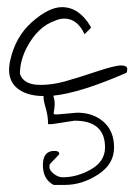

<svg xmlns="http://www.w3.org/2000/svg" viewBox="-20 -273 378 540"><path d="M141.6 48.8 197.3 43.9Q242.2 43.9 271.5 69.8Q300.8 95.7 300.8 142.1Q300.8 188.5 255.9 217.8Q210.9 247.1 162.1 247.1H130.9Q100.6 231.4 100.6 191.4Q100.6 151.4 132.8 151.4Q146.5 151.4 146.5 159.2V160.2Q146.5 161.1 145.5 162.1L120.1 188.5Q119.1 189.5 119.1 197.8Q119.1 206.1 131.3 215.8Q143.6 225.6 156.2 225.6Q197.3 225.6 236.3 203.1Q275.4 180.7 275.4 141.6Q275.4 66.4 189.5 66.4L126 76.2H115.2Q115.2 52.7 108.4 30.3Q101.6 7.8 102.5 -2.9Q74.2 -2.9 53.7 -10.7Q-5.9 -33.2 8.3 -101.1Q22.5 -168.9 69.8 -210.9Q117.2 -252.9 154.3 -252.9Q203.1 -252.9 235.4 -197.3V-194.3L217.8 -176.8Q197.3 -220.7 161.1 -220.7Q148.4 -220.7 134.8 -214.8Q86.9 -198.2 56.6 -141.6Q36.1 -103.5 36.1 -65.4Q45.9 -34.2 93.8 -34.2Q127 -34.2 162.1 -43.9Q197.3 -53.7 250 -71.3Q302.7 -88.9 320.3 -88.9Q337.9 -88.9 337.9 -79.1Q337.9 -74.2 335.9 -68.4Q206.1 -11.7 129.9 -3.9Q133.8 7.8 133.8 18.6Q133.8 29.3 130.9 44.9Q130.9 48.8 134.8 48.8Z"/></svg>

Font: Dawning of a New Day
Style: Regular
Weight: 400
Designer: Kimberly Geswein
Foundry: Kimberly Geswein
Version: Version 1.002 2010